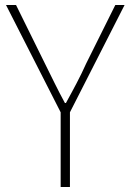

<svg xmlns="http://www.w3.org/2000/svg" viewBox="-20 -746 522 766"><path d="M222 0H259V-298L477 -726H440L324 -493C300 -439 272 -388 243 -335H239C210 -388 186 -439 159 -493L44 -726H4L222 -298Z"/></svg>

Font: Source Han Sans JP ExtraLight
Style: Regular
Weight: 250
Designer: Ryoko NISHIZUKA 西塚涼子 (kana, bopomofo & ideographs); Paul D. Hunt (Latin, Greek & Cyrillic); Sandoll Communications 산돌커뮤니
Foundry: Adobe
Version: Version 2.001;hotconv 1.0.107;makeotfexe 2.5.65593